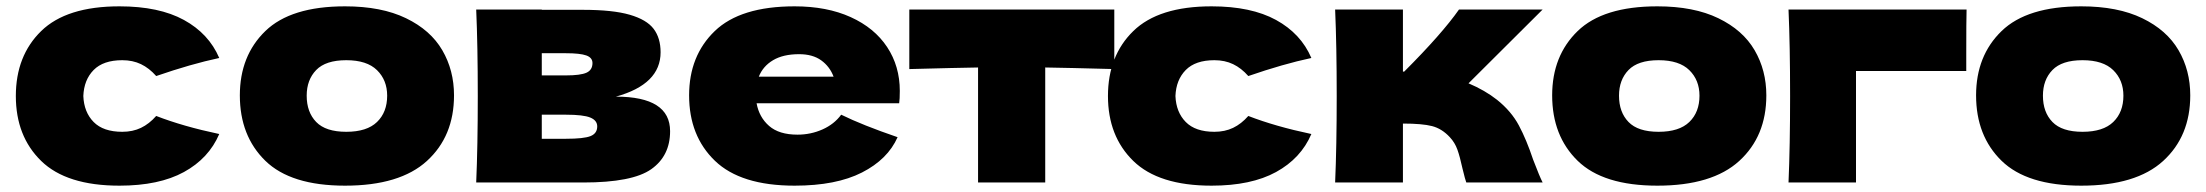

<svg xmlns="http://www.w3.org/2000/svg" viewBox="-20 -576 6963 606"><path d="M366 -160Q399 -160 425 -172.5Q451 -185 473 -210Q558 -177 672 -153Q639 -76 560.5 -33Q482 10 357 10Q190 10 110 -68Q30 -146 30 -273Q30 -400 110 -478Q190 -556 357 -556Q482 -556 560.5 -513Q639 -470 672 -393Q583 -374 473 -336Q451 -361 425 -373.5Q399 -386 366 -386Q306 -386 275.5 -355Q245 -324 243 -273Q245 -222 275.5 -191Q306 -160 366 -160Z M737 -275Q737 -400 817.5 -478Q898 -556 1069 -556Q1184 -556 1261.5 -518.5Q1339 -481 1376 -417.5Q1413 -354 1413 -275Q1413 -146 1327.5 -68Q1242 10 1069 10Q898 10 817.5 -68.5Q737 -147 737 -275ZM1202 -274Q1202 -323 1170 -354.5Q1138 -386 1073 -386Q1008 -386 978 -355Q948 -324 948 -274Q948 -222 978 -191Q1008 -160 1073 -160Q1138 -160 1170 -191Q1202 -222 1202 -274Z M2095 -162Q2095 -84 2035.5 -42Q1976 0 1821 0H1483Q1488 -114 1488 -273Q1488 -432 1483 -546H1690V-545H1820Q1914 -545 1967.5 -529.5Q2021 -514 2043 -485Q2065 -456 2065 -411Q2065 -310 1924 -271Q2095 -271 2095 -162ZM1690 -408V-338H1766Q1812 -338 1831 -346.5Q1850 -355 1850 -377Q1850 -394 1830.5 -401Q1811 -408 1766 -408ZM1766 -138Q1823 -138 1844 -146.5Q1865 -155 1865 -177Q1865 -196 1843 -205Q1821 -214 1766 -214H1690V-138Z M2694 -250H2368Q2376 -206 2407.5 -178.5Q2439 -151 2497 -151Q2539 -151 2576 -167.5Q2613 -184 2635 -214Q2702 -181 2813 -143Q2782 -73 2700.5 -31.5Q2619 10 2488 10Q2318 10 2236.5 -68.5Q2155 -147 2155 -275Q2155 -400 2236 -478Q2317 -556 2488 -556Q2590 -556 2665 -522Q2740 -488 2780 -427.5Q2820 -367 2820 -289Q2820 -263 2818 -250ZM2375 -334H2611Q2599 -366 2572 -385.5Q2545 -405 2502 -405Q2452 -405 2420 -386Q2388 -367 2375 -334Z M3497 -358Q3347 -362 3279 -363V0H3067V-363Q3000 -362 2850 -358V-546H3497Z M3813 -160Q3846 -160 3872 -172.5Q3898 -185 3920 -210Q4005 -177 4119 -153Q4086 -76 4007.5 -33Q3929 10 3804 10Q3637 10 3557 -68Q3477 -146 3477 -273Q3477 -400 3557 -478Q3637 -556 3804 -556Q3929 -556 4007.5 -513Q4086 -470 4119 -393Q4030 -374 3920 -336Q3898 -361 3872 -373.5Q3846 -386 3813 -386Q3753 -386 3722.5 -355Q3692 -324 3690 -273Q3692 -222 3722.5 -191Q3753 -160 3813 -160Z M4819 -72Q4840 -17 4849 0H4608Q4605 -7 4596 -44Q4588 -81 4580 -103.5Q4572 -126 4556 -143Q4531 -170 4500 -178Q4469 -186 4408 -186V0H4194Q4199 -114 4199 -273Q4199 -432 4194 -546H4408V-350H4412Q4531 -469 4585 -546H4849L4615 -313Q4667 -291 4705 -261Q4750 -225 4774 -180Q4798 -135 4819 -72Z M4879 -275Q4879 -400 4959.5 -478Q5040 -556 5211 -556Q5326 -556 5403.5 -518.5Q5481 -481 5518 -417.5Q5555 -354 5555 -275Q5555 -146 5469.5 -68Q5384 10 5211 10Q5040 10 4959.5 -68.5Q4879 -147 4879 -275ZM5344 -274Q5344 -323 5312 -354.5Q5280 -386 5215 -386Q5150 -386 5120 -355Q5090 -324 5090 -274Q5090 -222 5120 -191Q5150 -160 5215 -160Q5280 -160 5312 -191Q5344 -222 5344 -274Z M5838 0H5625Q5630 -115 5630 -273Q5630 -432 5625 -546H6187Q6186 -511 6186 -406V-352H5838Z M6217 -275Q6217 -400 6297.5 -478Q6378 -556 6549 -556Q6664 -556 6741.5 -518.5Q6819 -481 6856 -417.5Q6893 -354 6893 -275Q6893 -146 6807.5 -68Q6722 10 6549 10Q6378 10 6297.5 -68.5Q6217 -147 6217 -275ZM6682 -274Q6682 -323 6650 -354.5Q6618 -386 6553 -386Q6488 -386 6458 -355Q6428 -324 6428 -274Q6428 -222 6458 -191Q6488 -160 6553 -160Q6618 -160 6650 -191Q6682 -222 6682 -274Z"/></svg>

Font: Dela Gothic One
Style: Regular
Weight: 400
Designer: aratakana
Foundry: aratakana
Version: Version 1.004